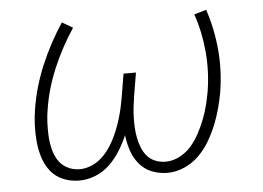

<svg xmlns="http://www.w3.org/2000/svg" viewBox="-44 -584 887 647"><g transform="rotate(-5 400.0 -260.0)"><path d="M200 8Q171 8 145.5 -2.5Q120 -13 103.5 -33.5Q87 -54 78.5 -80.5Q70 -107 67.5 -134.5Q65 -162 66 -190.5Q67 -219 72 -248Q84 -321 114 -392Q144 -463 187 -528L223 -507Q182 -445 153.5 -378Q125 -311 114 -242Q110 -220 109 -197Q108 -174 109 -152Q110 -130 115 -108.5Q120 -87 131 -69Q142 -51 161.5 -40.5Q181 -30 204 -30Q222 -30 240.5 -37Q259 -44 274 -56.5Q289 -69 300.5 -84.5Q312 -100 321 -117Q330 -134 337 -152Q344 -170 349.5 -188Q355 -206 359 -224Q363 -242 366 -260L379 -338H421L408 -260Q405 -242 403 -224Q401 -206 400.5 -188Q400 -170 401 -152Q402 -134 405.5 -117Q409 -100 415.5 -84Q422 -68 433 -55.5Q444 -43 460.5 -36.5Q477 -30 495 -30Q519 -30 542 -42Q565 -54 581.5 -73Q598 -92 610 -114.5Q622 -137 631 -160Q640 -183 646 -206.5Q652 -230 656 -253Q667 -321 661 -388Q655 -455 634 -516L675 -528Q697 -463 703.5 -391.5Q710 -320 698 -247Q693 -219 685.5 -191.5Q678 -164 667 -137Q656 -110 640.5 -84Q625 -58 603.5 -37Q582 -16 554 -4Q526 8 498 8Q470 8 445 -2Q420 -12 403 -32.5Q386 -53 377.5 -78.5Q369 -104 366 -131Q355 -105 339.5 -80Q324 -55 303 -34.5Q282 -14 254.5 -3Q227 8 200 8Z"/></g></svg>

Font: Iosevka Aile Extralight
Style: Italic
Weight: 200
Italic angle: -9°
Designer: Belleve Invis
Foundry: Belleve Invis
Version: Version 31.1.0; ttfautohint (v1.8.4)